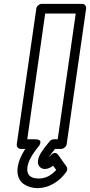

<svg xmlns="http://www.w3.org/2000/svg" viewBox="-20 -746 466 994"><path d="M66.9 0 168 -701.2Q169.4 -711.9 178.5 -719Q187.5 -726.1 196.8 -726.1H404.8Q415.5 -726.1 421.4 -718.3Q427.2 -710.4 425.8 -701.2L325.2 0Q323.7 10.7 314.5 17.8Q305.2 24.9 295.9 24.9H265.1Q241.7 52.7 233.9 67.9Q240.2 61.5 241.2 60.1L242.7 58.6Q244.1 56.6 245.6 54.9Q247.1 53.2 250 51.3Q252.9 49.3 255.4 47.9Q257.8 46.4 261.2 45.9Q264.6 45.4 268.1 46.1Q271.5 46.9 275.1 49.6Q278.8 52.2 282.2 57.1L324.2 116.2Q328.6 122.1 328.1 130.4Q327.6 138.7 323.2 144Q294.4 184.1 255.1 206.1Q215.8 228 173.8 228Q154.3 228 135.7 222.4Q117.2 216.8 100.6 205.1Q84 193.4 75.7 170.9Q67.4 148.4 71.8 118.2Q78.1 75.2 110.8 24.9H87.9Q77.1 24.9 71.3 17.1Q65.4 9.3 66.9 0ZM121.1 -24.9H163.1Q176.3 -24.9 182.9 -21Q189.5 -17.1 189.2 -11.2Q189 -5.4 186.8 0.5Q184.6 6.3 181.6 10.3L178.2 14.2Q128.9 73.7 122.1 118.2Q113.3 178.2 181.2 178.2Q231 178.2 271 133.8L254.9 111.8Q232.9 128.9 211.9 128.9Q194.8 128.9 184.3 116Q173.8 103 176.8 85Q179.2 64.9 193.8 42.5Q208.5 20 236.8 -14.2Q245.6 -24.9 258.8 -24.9H278.8L372.1 -675.8H213.9Z"/></svg>

Font: Trueno ExtraBold Outline
Style: Italic
Weight: 800
Width: 6
Designer: Julieta Ulanovsky
Foundry: Julieta Ulanovsky
Version: Version 3.001b | FøM Fix